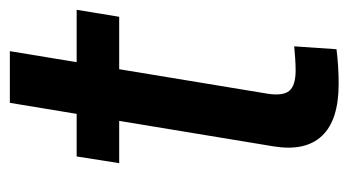

<svg xmlns="http://www.w3.org/2000/svg" viewBox="-179 -526 708 390"><g transform="rotate(-90 175.0 -331.0)"><path d="M350.1 -529.3 335.9 -442.9H38.6L52.2 -529.3ZM161.1 -665H266.1L179.7 -141.6Q174.8 -110.4 185.5 -97.4Q196.3 -84.5 227.1 -84.5Q237.3 -84.5 251.5 -85.4Q265.6 -86.4 275.9 -87.4L270 -1.5Q254.9 0.5 236.3 1.7Q217.8 2.9 199.7 2.9Q126 2.9 94 -31Q62 -64.9 72.8 -129.9Z"/></g></svg>

Font: Inter 24pt Medium
Style: Italic
Weight: 500
Italic angle: -9.3988°
Designer: Rasmus Andersson
Foundry: rsms
Version: Version 4.001;git-66647c0bb